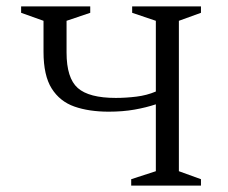

<svg xmlns="http://www.w3.org/2000/svg" viewBox="-20 -580 713 600"><path d="M390 0V-20L467 -45V-254Q437 -244 400.5 -237.5Q364 -231 320 -231Q258 -231 212.5 -247Q167 -263 141.5 -303.5Q116 -344 116 -418V-515L46 -540V-560H262V-540L188 -515V-416Q188 -336 223 -305Q258 -274 342 -274Q373 -274 406 -278Q439 -282 467 -294V-515L393 -540V-560H608V-540L539 -515V-45L608 -20V0Z"/></svg>

Font: Spectral SC Light
Style: Regular
Weight: 300
Designer: Jean-Baptiste Levee
Foundry: Production Type
Version: Version 2.001